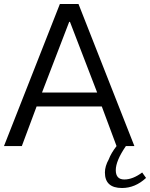

<svg xmlns="http://www.w3.org/2000/svg" viewBox="-20 -735 755 966"><path d="M375 -714.8 656.2 0H613.3Q562.5 74.2 562.5 121.1Q562.5 168 605.5 168Q648.4 168 695.3 132.8L714.8 160.2Q660.2 210.9 593.8 210.9Q507.8 210.9 507.8 132.8Q507.8 101.6 527.3 66.4Q539.1 35.2 566.4 0L492.2 -199.2H164.1L89.8 0H0L281.2 -714.8ZM468.8 -269.5 332 -625H328.1L191.4 -269.5Z"/></svg>

Font: 和音 by 宁静之雨，公众号njzyshare
Style: Regular
Weight: 400
Designer: Steve Matteson
Foundry: Ascender Corporation
Version: Version 6.00;June 8, 2018;FontCreator 11.0.0.2388 32-bit